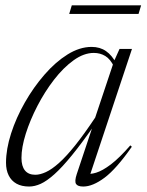

<svg xmlns="http://www.w3.org/2000/svg" viewBox="-20 -672 536 702"><path d="M260.5 -35 321.5 -218H327.5Q279.5 -149 243.2 -104.5Q207 -60 179 -35Q151 -10 129 0Q107 10 86.5 10Q59 10 40.2 -0.5Q21.5 -11 11.8 -30.5Q2 -50 2 -77Q2 -126.5 20.5 -184Q39 -241.5 70.8 -297.2Q102.5 -353 142.8 -399.2Q183 -445.5 227.2 -473Q271.5 -500.5 315 -500.5Q345.5 -500.5 367.5 -485.2Q389.5 -470 405.5 -439.5L397 -428Q383.5 -456 365 -467.2Q346.5 -478.5 323 -478.5Q286.5 -478.5 249 -451.5Q211.5 -424.5 177.5 -380.5Q143.5 -336.5 116.8 -284.8Q90 -233 74.2 -183Q58.5 -133 58.5 -94.5Q58.5 -64.5 71.2 -48.8Q84 -33 109 -33Q126.5 -33 147.8 -42.8Q169 -52.5 195 -75.5Q221 -98.5 253.8 -139.2Q286.5 -180 328 -242L397 -448.5L417 -493H462.5L304.5 -18.5L292 -37.5Q308 -33.5 331.2 -40.5Q354.5 -47.5 385.8 -71.2Q417 -95 456.5 -140.5L462 -135.5Q405.5 -54.5 362.2 -22.2Q319 10 284.5 10Q264 10 258 0.5Q252 -9 260.5 -35ZM233 -621 242.5 -652.5H496L486.5 -621Z"/></svg>

Font: Newsreader 60pt Light
Style: Italic
Weight: 300
Italic angle: -17°
Designer: Hugues Gentile
Foundry: Production Type
Version: Version 1.003